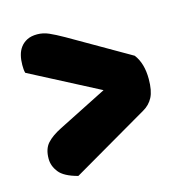

<svg xmlns="http://www.w3.org/2000/svg" viewBox="-82 -591 636 664"><g transform="rotate(-15 235.5 -259.0)"><path d="M34 -396Q32 -402 31.5 -410Q31 -418 31 -425Q31 -443 35 -459Q39 -475 48 -487Q57 -499 71.5 -506.5Q86 -514 108 -514Q129 -514 149.5 -505Q170 -496 200 -479L415 -355Q441 -321 441 -265Q441 -223 429 -200Q417 -177 394 -164L119 -4Q70 -17 52.5 -39.5Q35 -62 35 -88Q35 -123 52.5 -142.5Q70 -162 104 -179L280 -268Z"/></g></svg>

Font: Baloo Chettan
Style: Regular
Weight: 400
Designer: Maithili Shingre and Ek Type
Foundry: Ek Type
Version: Version 1.443;PS 1.000;hotconv 16.6.51;makeotf.lib2.5.65220;